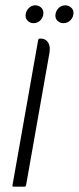

<svg xmlns="http://www.w3.org/2000/svg" viewBox="-20 -701 296 721"><path d="M76 -642Q76 -657 86.5 -669Q97 -681 113 -681Q125 -681 134 -673Q143 -665 143 -653Q143 -637 132.5 -625.5Q122 -614 105 -614Q94 -614 85 -622Q76 -630 76 -642ZM188 -642Q188 -657 198.5 -669Q209 -681 225 -681Q237 -681 246.5 -673Q256 -665 256 -653Q256 -637 245 -625.5Q234 -614 218 -614Q206 -614 197 -622Q188 -630 188 -642ZM31 0Q27 0 27 -3V-6L123 -549Q124 -556 129 -556H134Q149 -556 158 -545Q167 -534 167 -517Q167 -513 166.5 -510Q166 -507 166 -504L78 -6Q77 0 72 0Z"/></svg>

Font: Zain Light
Style: Italic
Weight: 300
Italic angle: -10°
Designer: Zain,Boutros
Foundry: Mobile Telecommunications Company (Zain), 2024
Version: Version 1.51; ttfautohint (v1.8.4)